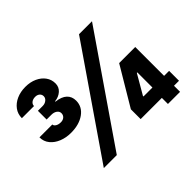

<svg xmlns="http://www.w3.org/2000/svg" viewBox="-148 -989 1245 1245"><g transform="rotate(-45 474.5 -366.0)"><path d="M191.4 -311.5Q147.5 -311.5 109.9 -326.4Q72.3 -341.3 49.1 -369.4Q25.9 -397.5 25.9 -436H144Q144 -423.8 158.2 -415.3Q172.4 -406.7 193.4 -406.7Q213.4 -406.7 225.6 -417.7Q237.8 -428.7 237.8 -446.3Q237.8 -462.9 222.7 -473.9Q207.5 -484.9 184.1 -484.9H140.6V-564.9H184.1Q205.1 -564.9 219.7 -576.7Q234.4 -588.4 234.4 -605Q234.4 -621.1 222.7 -631.3Q210.9 -641.6 192.4 -641.6Q170.9 -641.6 157.7 -631.1Q144.5 -620.6 144.5 -604.5H33.2Q33.2 -642.6 54.4 -671.4Q75.7 -700.2 111.6 -716.3Q147.5 -732.4 192.4 -732.4Q237.8 -732.4 272.7 -716.3Q307.6 -700.2 327.4 -672.6Q347.2 -645 347.2 -609.9Q347.2 -576.7 323.2 -555.2Q299.3 -533.7 262.7 -529.8V-526.4Q313.5 -520.5 338.1 -497.3Q362.8 -474.1 362.8 -436Q362.8 -380.4 314.9 -345.9Q267.1 -311.5 191.4 -311.5ZM180.2 0 680.2 -727.5H799.3L299.3 0ZM573.7 -55.7V-145.5L731.9 -411.1H816.4V-285.2H768.1L690.4 -151.4V-146.5H925.3V-55.7ZM768.1 0V-83L772.5 -122.6V-411.1H879.4V0Z"/></g></svg>

Font: Inter 18pt Black
Style: Regular
Weight: 900
Designer: Rasmus Andersson
Foundry: rsms
Version: Version 4.001;git-66647c0bb